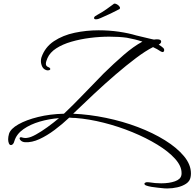

<svg xmlns="http://www.w3.org/2000/svg" viewBox="-20 -728 1098 1084"><path d="M924 336Q916 336 908.5 335.5Q901 335 893 334Q886 333 869.5 331.5Q853 330 835.5 327Q818 324 807 320Q800 318 797 314Q793 308 799 304Q807 299 820 301Q856 307 890 307Q936 307 968 295.5Q1000 284 1004 261Q1005 258 1005 254.5Q1005 251 1005 248Q1005 209 968 168Q931 127 868 88.5Q805 50 727 18Q649 -14 566 -35Q483 -56 406 -62Q398 -62 389 -62.5Q380 -63 371 -64Q332 -27 288.5 5.5Q245 38 202.5 57.5Q160 77 122 75Q106 74 97 65Q88 56 92 49Q95 46 101 47Q105 49 108 49Q111 50 115 50.5Q119 51 123 51Q125 51 128 51Q131 51 135 50Q153 48 183 31.5Q213 15 247.5 -10Q282 -35 313 -61Q258 -57 204.5 -41.5Q151 -26 112 1.5Q73 29 61 69Q58 81 52.5 86Q47 91 42 91Q34 91 30 81Q26 71 26 58Q26 45 31 27Q40 -1 84 -26Q128 -51 195 -67.5Q262 -84 341 -86Q391 -133 449 -193.5Q507 -254 565 -313Q622 -369 678 -417.5Q734 -466 784 -493Q763 -500 741 -505.5Q719 -511 696 -515Q653 -521 597 -521Q544 -521 488.5 -514Q433 -507 383 -492.5Q333 -478 297.5 -455Q262 -432 248 -400Q245 -392 242 -384Q239 -376 239 -368Q239 -355 251 -350Q264 -345 264 -338Q264 -334 258 -332Q252 -330 245 -331Q226 -336 218.5 -351.5Q211 -367 211 -383Q211 -395 214 -404Q234 -462 284.5 -495.5Q335 -529 401.5 -543Q468 -557 537 -557Q596 -557 651 -549Q706 -541 749 -528Q788 -519 807.5 -514Q827 -509 835 -507.5Q843 -506 847 -505H854Q858 -506 861 -506Q864 -506 867 -506Q890 -506 890 -493Q890 -484 876 -476Q890 -468 902 -457Q907 -452 907 -446Q907 -434 897 -434Q895 -434 892.5 -435.5Q890 -437 887 -438Q868 -451 844 -462Q802 -441 747.5 -400Q693 -359 632.5 -307Q572 -255 510.5 -197.5Q449 -140 393 -86Q484 -82 578.5 -62.5Q673 -43 758.5 -10.5Q844 22 911.5 64Q979 106 1018.5 153.5Q1058 201 1058 251Q1058 256 1057.5 261.5Q1057 267 1056 272Q1052 295 1031 309Q1010 323 981.5 329.5Q953 336 924 336ZM521 -619Q511 -619 511 -627Q511 -632 517 -636.5Q523 -641 531 -645Q557 -659 581 -676Q605 -693 621 -705L623 -707Q631 -709 640.5 -703.5Q650 -698 655 -690.5Q660 -683 655 -677Q637 -667 604.5 -651.5Q572 -636 548 -626Q534 -619 521 -619Z"/></svg>

Font: WindSong Medium
Style: Regular
Weight: 500
Designer: Robert E. Leuschke
Foundry: Robert E. Leuschke
Version: Version 1.010; ttfautohint (v1.8.3)